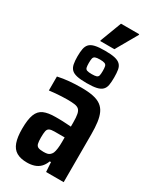

<svg xmlns="http://www.w3.org/2000/svg" viewBox="-237 -1018 904 1096"><g transform="rotate(30 214.5 -469.5)"><path d="M146 8Q103 8 76.5 -7.5Q50 -23 38 -57Q26 -91 26 -145Q26 -207 39 -240.5Q52 -274 81 -286.5Q110 -299 158 -299Q168 -299 179.5 -299Q191 -299 204 -298.5Q217 -298 231 -297Q245 -296 261 -295V-322Q261 -357 257 -376.5Q253 -396 243 -405Q233 -414 214 -416.5Q195 -419 165 -419Q148 -419 129.5 -418Q111 -417 91 -415.5Q71 -414 49 -411V-503Q85 -511 123.5 -514.5Q162 -518 202 -518Q248 -518 280 -511.5Q312 -505 332.5 -490Q353 -475 364 -451Q375 -427 379.5 -393.5Q384 -360 384 -314V0H268L264 -63H256Q246 -37 230.5 -21.5Q215 -6 193.5 1Q172 8 146 8ZM197 -92Q211 -92 221 -94Q231 -96 238.5 -102.5Q246 -109 251 -119Q256 -131 258.5 -150.5Q261 -170 261 -194V-224H194Q172 -224 161 -218.5Q150 -213 147 -198Q144 -183 144 -156Q144 -130 147.5 -116Q151 -102 162.5 -97Q174 -92 197 -92ZM214 -555Q173 -555 149 -560.5Q125 -566 113 -578.5Q101 -591 97 -611.5Q93 -632 93 -661Q93 -691 97 -711.5Q101 -732 113 -744.5Q125 -757 149 -762.5Q173 -768 214 -768Q255 -768 279 -762.5Q303 -757 315.5 -744.5Q328 -732 331.5 -711.5Q335 -691 335 -661Q335 -632 331.5 -611.5Q328 -591 315.5 -578.5Q303 -566 279 -560.5Q255 -555 214 -555ZM214 -614Q235 -614 245 -617.5Q255 -621 257.5 -631.5Q260 -642 260 -661Q260 -681 257.5 -691.5Q255 -702 245 -706Q235 -710 214 -710Q193 -710 183 -706Q173 -702 170.5 -691.5Q168 -681 168 -661Q168 -642 170.5 -631.5Q173 -621 183 -617.5Q193 -614 214 -614ZM162 -802V-807L215 -947H335V-942L255 -802Z"/></g></svg>

Font: Saira Condensed
Style: Bold
Weight: 700
Width: 3
Designer: Hector Gatti with collaboration of the Omnibus-Type team
Foundry: Omnibus-Type
Version: Version 1.101